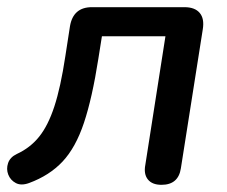

<svg xmlns="http://www.w3.org/2000/svg" viewBox="-28 -508 633 535"><path d="M422 7Q396 7 384 -8Q372 -23 377 -49L433 -407H256L246 -344Q229 -235 206 -166Q183 -97 146.5 -58Q110 -19 53 2Q31 10 16 2Q1 -6 -5 -21.5Q-11 -37 -5.5 -53.5Q0 -70 19 -79Q56 -96 81 -127Q106 -158 123.5 -211.5Q141 -265 154 -351L167 -435Q176 -488 228 -488H486Q515 -488 528.5 -472Q542 -456 537 -426L476 -39Q469 7 422 7Z"/></svg>

Font: Nunito SemiBold
Style: Italic
Weight: 600
Italic angle: -9°
Designer: Vernon Adams
Foundry: Vernon Adams
Version: Version 3.601; ttfautohint (v1.8.2.53-6de2)